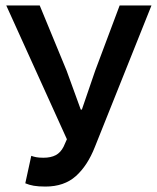

<svg xmlns="http://www.w3.org/2000/svg" viewBox="-20 -674 577 706"><path d="M147 12Q121 12 104 9Q87 6 73 0L95 -101Q103 -98 113 -96Q123 -94 140 -94Q167 -94 185 -103.5Q203 -113 214 -135L226 -162L3 -654H126L225 -414L277 -271H281L330 -414L420 -654H537L329 -134Q302 -65 259 -26.5Q216 12 147 12Z"/></svg>

Font: CV Source Sans Light
Style: Bold
Weight: 600
Designer: Paul D. Hunt
Foundry: Adobe Systems Incorporated
Version: Version 3.001